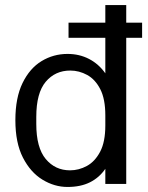

<svg xmlns="http://www.w3.org/2000/svg" viewBox="-20 -730 589 762"><path d="M248 12Q196 12 148.5 -17Q101 -46 71 -104.5Q41 -163 41 -253Q41 -342 69.5 -400.5Q98 -459 145 -487.5Q192 -516 248 -516Q295 -516 333.5 -496Q372 -476 398 -439V-580H252V-640H398V-710H481V-640H544V-580H481V0H398V-60Q374 -25 337 -6.5Q300 12 248 12ZM124 -238Q124 -144 161.5 -99Q199 -54 258 -54Q293 -54 325 -71.5Q357 -89 377.5 -128Q398 -167 398 -232V-272Q398 -337 378 -376Q358 -415 326 -432.5Q294 -450 259 -450Q199 -450 161.5 -405.5Q124 -361 124 -266Z"/></svg>

Font: Special Gothic
Style: Regular
Weight: 400
Designer: Alistair McCready
Foundry: Monolith
Version: Version 1.010; ttfautohint (v1.8.4.7-5d5b)